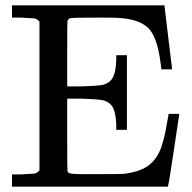

<svg xmlns="http://www.w3.org/2000/svg" viewBox="-20 -700 721 720"><path d="M128 -619Q117 -630 109 -631Q98 -632 58 -634H25V-680H597V-676L611 -560L625 -444V-440H585V-444Q584 -447 582 -465Q570 -560 537 -594Q502 -629 421 -633Q414 -634 353 -634Q255 -634 245 -632Q236 -630 233 -621Q232 -620 232 -497V-376H286Q351 -378 366 -382Q393 -389 404 -411Q414 -430 416 -473V-493H456V-213H416V-233Q414 -275 404 -296Q393 -317 366 -324Q351 -328 286 -330H232V-196Q232 -60 233 -59Q234 -55 237 -52Q244 -47 289 -47H340Q435 -47 444 -48Q502 -55 535 -78Q568 -102 584 -146Q598 -186 607 -243L612 -270V-273H652V-270L632 -137Q613 -9 610 -3V0H25V-46H58Q98 -48 109 -49Q117 -50 128 -61Z"/></svg>

Font: KaTeX_Main
Style: Regular
Weight: 400
Version: Version